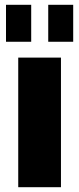

<svg xmlns="http://www.w3.org/2000/svg" viewBox="-20 -780 330 800"><path d="M234 -540V0H56V-540ZM110 -760V-606H5V-760ZM285 -760V-606H181V-760Z"/></svg>

Font: Pathway Extreme Condensed ExtraBold
Style: Regular
Weight: 800
Width: 3
Version: Version 1.001;gftools[0.9.26]